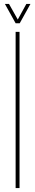

<svg xmlns="http://www.w3.org/2000/svg" viewBox="-20 -963 180 983"><path d="M60 0V-800H80V0ZM5 -943H26L71 -863L115 -943H136L81 -844H60Z"/></svg>

Font: Big Shoulders Display Thin
Style: Regular
Weight: 100
Designer: Patric King
Foundry: XO Type Co
Version: Version 1.000; ttfautohint (v1.8.2)